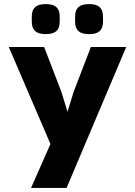

<svg xmlns="http://www.w3.org/2000/svg" viewBox="-20 -700 660 940"><path d="M306 220H132L227 5L23 -470H196L281 -249L332 -82H289L340 -249L425 -470H598ZM136 -588Q135 -607 136 -625Q137 -652 153 -666Q169 -680 204 -680Q239 -680 255 -666Q271 -652 272 -625Q273 -607 272 -588Q271 -561 255 -547Q239 -533 204 -533Q169 -533 153 -547Q137 -561 136 -588ZM348 -588Q347 -607 348 -625Q349 -652 365 -666Q381 -680 416 -680Q451 -680 467 -666Q483 -652 484 -625Q485 -607 484 -588Q483 -561 467 -547Q451 -533 416 -533Q381 -533 365 -547Q349 -561 348 -588Z"/></svg>

Font: Kreadon
Style: Regular
Weight: 400
Designer: kohakuno
Foundry: StudioGnu
Version: Version 1.000;Glyphs 3.1.2 (3151)